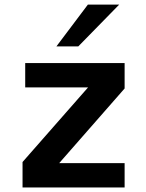

<svg xmlns="http://www.w3.org/2000/svg" viewBox="-20 -824 642 844"><path d="M228 -620.1H324.2L503.9 -803.7H366.2ZM79.1 0H527.8V-106.9H240.2L527.8 -435.1V-546.9H90.8V-439.9H367.2L79.1 -111.8Z"/></svg>

Font: Hack
Style: Bold
Weight: 700
Monospace: yes
Designer: Christopher Simpkins
Foundry: Christopher Simpkins
Version: Version 2.010